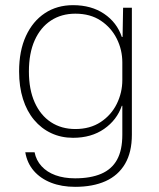

<svg xmlns="http://www.w3.org/2000/svg" viewBox="-20 -547 616 744"><path d="M271 177Q219 177 178 161Q137 145 111 115Q85 85 78 43H114Q120 74 141 97Q162 120 195 132Q228 144 271 144Q331 144 372 126.5Q413 109 433.5 72Q454 35 454 -25V-137H452Q433 -82 383.5 -47.5Q334 -13 263 -13Q217 -13 178.5 -31Q140 -49 112 -82.5Q84 -116 69 -163.5Q54 -211 54 -270Q54 -350 80.5 -407.5Q107 -465 154 -496Q201 -527 263 -527Q334 -527 383.5 -493.5Q433 -460 452 -404H455L457 -517H491V-25Q491 43 464.5 88Q438 133 389 155Q340 177 271 177ZM272 -47Q329 -47 370 -74Q411 -101 432.5 -144.5Q454 -188 454 -237V-305Q454 -354 432.5 -397Q411 -440 370.5 -467Q330 -494 272 -494Q218 -494 177.5 -467.5Q137 -441 114.5 -391Q92 -341 92 -270Q92 -200 114.5 -150Q137 -100 177.5 -73.5Q218 -47 272 -47Z"/></svg>

Font: Mona Sans ExtraLight
Style: Regular
Weight: 200
Designer: Deni Anggara
Foundry: GitHub
Version: Version 2.000